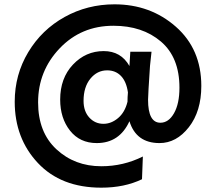

<svg xmlns="http://www.w3.org/2000/svg" viewBox="-20 -669 990 887"><path d="M458 -97Q494 -97 525.5 -123.5Q557 -150 569 -199Q569 -206 569.5 -220.5Q570 -235 571 -242Q564 -292 539 -318Q514 -344 475 -344Q429 -344 397.5 -305.5Q366 -267 366 -203Q366 -155 392.5 -126Q419 -97 458 -97ZM640 54 636 159Q555 198 448 198Q262 198 155 84Q48 -30 48 -199Q48 -324 110.5 -428Q173 -532 278.5 -590.5Q384 -649 509 -649Q675 -649 792.5 -545.5Q910 -442 910 -272Q910 -155 852.5 -81.5Q795 -8 717 -8Q609 -8 578 -109Q532 -8 427 -8Q349 -8 303.5 -65.5Q258 -123 258 -209Q258 -308 317 -370.5Q376 -433 459 -433Q539 -433 578 -364Q580 -386 582 -430H680L673 -365Q664 -230 664 -208Q664 -102 721 -102Q759 -102 784 -146Q809 -190 809 -264Q809 -404 723.5 -477Q638 -550 504 -550Q355 -550 255.5 -445.5Q156 -341 156 -196Q156 -58 240.5 20.5Q325 99 448 99Q550 99 640 54Z"/></svg>

Font: Hind SemiBold
Style: Regular
Weight: 600
Designer: Manushi Parikh, Satya Rajpurohit
Foundry: Indian Type Foundry
Version: Version 2.001;PS 1.0;hotconv 1.0.79;makeotf.lib2.5.61930; tt